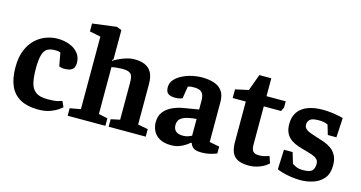

<svg xmlns="http://www.w3.org/2000/svg" viewBox="-76 -1023 2561 1361"><g transform="rotate(15 1205.0 -342.5)"><path d="M253.1 11.9Q174.6 11.9 122.8 -15.7Q71 -43.4 45.7 -98.6Q20.5 -153.8 20.5 -236.9Q20.5 -312.5 42.8 -364.8Q65.2 -417.2 100.8 -449.2Q136.5 -481.2 177.8 -495.2Q219.1 -509.3 256.9 -509.3Q306.3 -509.3 346.3 -493.9Q386.3 -478.6 410 -449.4Q433.8 -420.2 433.8 -378.2Q433.8 -360.9 427.8 -346.3Q421.8 -331.7 404.8 -323.4Q387.8 -315.2 353.2 -315.2Q343 -315.2 332.2 -318.1Q321.3 -321 319.1 -322.2L301 -419.7Q297 -421.9 287 -423.8Q277.1 -425.8 260.1 -425.8Q226.4 -425.8 204.5 -412.5Q182.7 -399.3 172.7 -364.2Q162.6 -329.1 162.6 -264.6Q162.6 -201.9 172.8 -159.8Q182.9 -117.8 212.2 -96.8Q241.4 -75.9 299.7 -75.9Q346.7 -75.9 371.3 -82Q395.9 -88 404.6 -91.6L422.9 -49.9Q419.9 -46.9 399.2 -31.5Q378.4 -16.1 341.7 -2.1Q304.9 11.9 253.1 11.9Z M467.1 0V-55.1L545.8 -69.1V-601.8L465 -618.2V-676.2L641.4 -699L677.8 -684.7V-469.8L668.3 -462.6L670.7 -457.4Q683.1 -465.9 707.3 -477.9Q731.6 -490 762.3 -499.5Q792.9 -509.1 824.4 -509.1Q868.4 -509.1 900.2 -495Q931.9 -480.9 948.8 -449.5Q965.8 -418 965.8 -366.8V-69.1L1039.9 -55.1V0H767.9V-55.1L833.8 -69.1V-342.4Q833.8 -369.3 828.6 -386.8Q823.5 -404.3 806.8 -412.8Q790 -421.3 754.8 -421.3Q736.8 -421.3 715 -419Q693.3 -416.8 677.8 -413V-69.1L743.8 -55.1V0Z M1227.6 12.3Q1175.8 12.3 1143.4 -6.3Q1111.1 -24.9 1096.4 -54.4Q1081.7 -84 1081.7 -117.8Q1081.7 -163.5 1104.6 -193.3Q1127.6 -223.1 1165.7 -240.9Q1203.9 -258.6 1248.7 -265.9L1356 -283.9V-350.1Q1356 -370.9 1350.5 -388.3Q1345 -405.7 1329 -415.8Q1313.1 -425.9 1281.9 -425.9Q1262.2 -425.9 1251.5 -423.9Q1240.8 -421.8 1236.4 -420L1222 -330.4Q1220.4 -329.4 1205.6 -324.8Q1190.7 -320.3 1169.2 -320.3Q1136.5 -320.3 1118.3 -332.8Q1100.1 -345.3 1100.1 -379Q1100.1 -412.4 1122 -436.6Q1143.9 -460.9 1177.6 -477.2Q1211.3 -493.5 1248.3 -501.4Q1285.2 -509.3 1315.2 -509.3Q1368.6 -509.3 1407.3 -496.3Q1446 -483.4 1467 -453.7Q1488 -423.9 1488 -373.3V-80.7L1561.1 -66.7V-16Q1558.4 -15 1542 -9.2Q1525.7 -3.4 1501.5 1.5Q1477.2 6.4 1450.2 6.4Q1408.1 6.4 1390.9 -6.5Q1373.6 -19.3 1366.5 -41.2H1360.1Q1351.2 -32.9 1332.6 -20.1Q1314 -7.2 1287.7 2.5Q1261.4 12.3 1227.6 12.3ZM1292.1 -74.6Q1313.8 -74.6 1330 -80.4Q1346.2 -86.2 1356 -91.5V-214.4Q1299.3 -209.6 1270.5 -198.4Q1241.6 -187.2 1231.9 -171.1Q1222.1 -155 1222.1 -135.7Q1222.1 -74.6 1292.1 -74.6Z M1797.8 9.3Q1746 9.3 1715.7 -6.3Q1685.4 -21.9 1673.1 -52.1Q1660.8 -82.4 1660.8 -125.6V-424H1564.7V-487.7L1660.8 -508.7L1705 -630H1792.8V-498.7H1933.8V-453.5L1919.8 -424H1792.8V-143.8Q1792.8 -103.8 1807.5 -91.7Q1822.3 -79.7 1847.3 -79.7Q1869.2 -79.7 1889.3 -84.4Q1909.3 -89.1 1922.8 -95.6L1940.2 -45Q1914.7 -20.1 1876 -5.4Q1837.3 9.3 1797.8 9.3Z M2177.4 14.3Q2140.6 14.3 2104.8 8.4Q2068.9 2.4 2042 -5.5Q2015.1 -13.4 2004.5 -18.8L2010.4 -164H2074L2098.3 -83.4Q2106 -78.1 2125.7 -68.7Q2145.4 -59.3 2175.7 -59.3Q2226.6 -59.3 2243.3 -75.9Q2260.1 -92.4 2260.1 -126.1Q2260.1 -148.7 2246.4 -161.5Q2232.6 -174.2 2209.6 -182.2Q2186.5 -190.1 2159.6 -197.3Q2131.9 -204.3 2103.9 -213.7Q2075.9 -223.1 2052.2 -239Q2028.4 -255 2013.8 -281.8Q1999.3 -308.5 1999.3 -350.3Q1999.3 -404.9 2024.8 -440.1Q2050.4 -475.4 2096.4 -492.3Q2142.4 -509.3 2203 -509.3Q2235 -509.3 2266.3 -505.5Q2297.5 -501.7 2321.7 -496.7Q2345.8 -491.8 2354.8 -489L2346.9 -345.3H2283.6L2262.7 -416.3Q2250.8 -423 2233.4 -426.4Q2215.9 -429.7 2196.4 -429.7Q2147 -429.7 2131.2 -414.5Q2115.4 -399.3 2115.4 -377.7Q2115.4 -358.4 2128.5 -346.3Q2141.5 -334.2 2163.3 -326.4Q2185.2 -318.5 2211 -310.3Q2238.8 -302.3 2268 -291.9Q2297.2 -281.5 2321.4 -264.4Q2345.6 -247.2 2360.7 -218.7Q2375.9 -190.3 2375.9 -146.8Q2375.9 -85.6 2346.5 -50.6Q2317 -15.5 2271.2 -0.6Q2225.4 14.3 2177.4 14.3Z"/></g></svg>

Font: Faustina Light
Style: Regular
Weight: 300
Designer: Alfonso Garcia
Foundry: http://www.omnibus-type.com
Version: Version 1.200